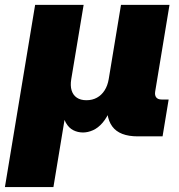

<svg xmlns="http://www.w3.org/2000/svg" viewBox="-52 -549 721 773"><path d="M-32.2 204.1 89.4 -529.3H284.7L234.9 -230.5Q230.5 -204.1 236.3 -185.1Q242.2 -166 257.3 -155.8Q272.5 -145.5 295.9 -145.5Q319.8 -145.5 338.4 -155.8Q356.9 -166 369.1 -185.1Q381.3 -204.1 385.7 -230.5L435.1 -529.3H630.4L572.8 -180.7Q570.3 -165.5 576.9 -157Q583.5 -148.4 598.6 -148.4H627L602.5 0H502.9Q429.2 0 399.9 -40Q370.6 -80.1 382.8 -154.3L391.1 -203.6H418.5Q409.7 -148.9 394.5 -112.5Q379.4 -76.2 361.1 -54.9Q342.8 -33.7 322.3 -24.7Q301.8 -15.6 282.2 -15.6Q261.2 -15.6 243.2 -24.7Q225.1 -33.7 213.1 -54.9Q201.2 -76.2 197.8 -112.5Q194.3 -148.9 203.1 -203.6H230.5L163.1 204.1Z"/></svg>

Font: Inter 24pt Black
Style: Italic
Weight: 900
Italic angle: -9.3988°
Designer: Rasmus Andersson
Foundry: rsms
Version: Version 4.001;git-66647c0bb